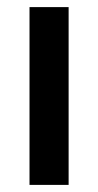

<svg xmlns="http://www.w3.org/2000/svg" viewBox="-20 -520 276 540"><path d="M63 -500V0H173V-500Z"/></svg>

Font: Gully Medium
Style: Regular
Weight: 500
Designer: jaikishan Patel
Foundry: MagicType
Version: Version 1.000;Glyphs 3.2 (3242)